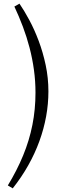

<svg xmlns="http://www.w3.org/2000/svg" viewBox="-20 -826 351 1055"><path d="M246 -324Q246 -255 233.5 -186.5Q221 -118 196.5 -50.5Q172 17 135.5 82Q99 147 50 209L23 193Q73 111 107 28.5Q141 -54 158 -139.5Q175 -225 175 -317Q175 -380 166.5 -442Q158 -504 142.5 -563.5Q127 -623 105.5 -680Q84 -737 59 -790L87 -806Q113 -768 141 -716Q169 -664 192.5 -601.5Q216 -539 231 -468.5Q246 -398 246 -324Z"/></svg>

Font: Literata 18pt Light
Style: Italic
Weight: 300
Italic angle: -2°
Designer: Latin by Veronika Burian and Jose Scaglione. Greek by Irene Vlachou. Cyrillic by Vera Evstafieva
Foundry: TypeTogether
Version: Version 3.103;gftools[0.9.29]